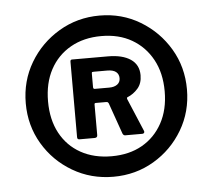

<svg xmlns="http://www.w3.org/2000/svg" viewBox="-41 -797 628 566"><g transform="rotate(-5 272.5 -513.5)"><path d="M273 -275Q207 -275 152.5 -307Q98 -339 66 -393Q34 -447 34 -513Q34 -579 66 -633Q98 -687 152.5 -719.5Q207 -752 273 -752Q339 -752 393 -719.5Q447 -687 479 -633Q511 -579 511 -513Q511 -447 479 -393Q447 -339 393 -307Q339 -275 273 -275ZM273 -335.7Q324.9 -335.7 363.2 -357.4Q401.6 -379.2 423.3 -419Q445.1 -458.8 445.1 -513Q445.1 -567.2 423.3 -607Q401.6 -646.8 363.2 -669.1Q324.9 -691.3 273 -691.3Q220.8 -691.3 181.8 -669.1Q142.7 -646.8 121.3 -607Q99.9 -567.2 99.9 -513Q99.9 -458.8 121.3 -419Q142.7 -379.2 181.8 -357.4Q220.8 -335.7 273 -335.7ZM374 -402.3Q375.7 -398.9 374 -396.3Q372.2 -393.7 368.8 -393.7H317.7Q312.9 -393.7 310.2 -399.6L277.7 -491.9Q276.7 -493.9 275.4 -495.1Q274.2 -496.3 268.6 -496.3H239.7Q235.7 -496.3 235.7 -492.3V-401.3Q235.7 -393.7 227 -393.7H182.6Q176 -393.7 176 -400.3V-623.9Q176 -630 180.9 -630H287.3Q330.1 -630 354.3 -613.7Q378.4 -597.4 378.4 -566.3Q378.4 -542 365.2 -527.1Q352.1 -512.1 334.4 -505Q332.1 -504.3 332.7 -500.2L374 -402.3ZM283.1 -537.9Q298.1 -537.9 307.1 -544.5Q316 -551.1 316 -563Q316 -574.9 307.5 -581.7Q298.9 -588.5 281.6 -588.5H241.8Q238.4 -588.5 237 -588Q235.7 -587.6 235.7 -583.3V-543.7Q235.7 -537.9 240.1 -537.9H283.1Z"/></g></svg>

Font: Libre Franklin Thin
Style: Regular
Weight: 100
Designer: Pablo Impallari, Rodrigo Fuenzalida, Nhung Nguyen
Foundry: Impallari Type
Version: Version 3.000